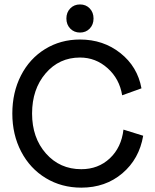

<svg xmlns="http://www.w3.org/2000/svg" viewBox="-20 -842 704 874"><path d="M350.1 12.2Q260.3 12.2 188.5 -31.2Q116.7 -74.7 76.4 -151.9Q36.1 -229 36.1 -325.2Q36.1 -421.4 75.4 -498.3Q114.7 -575.2 185.3 -618.7Q255.9 -662.1 344.2 -662.1Q450.2 -662.1 528.1 -600.3Q606 -538.6 624 -439.9L536.1 -408.2Q523.9 -483.4 469.7 -531.7Q415.5 -580.1 344.2 -580.1Q249.5 -580.1 187.7 -508.1Q126 -436 126 -325.2Q126 -214.8 189.2 -143.3Q252.4 -71.8 350.1 -71.8Q427.2 -71.8 480 -121.3Q532.7 -170.9 542 -252L631.8 -224.1Q613.8 -118.2 536.9 -53Q460 12.2 350.1 12.2ZM388.4 -711.9Q371.1 -693.8 344.2 -693.8Q317.4 -693.8 299.8 -711.9Q282.2 -730 282.2 -757.8Q282.2 -785.6 299.8 -803.7Q317.4 -821.8 344.2 -821.8Q371.1 -821.8 388.4 -803.7Q405.8 -785.6 405.8 -757.8Q405.8 -730 388.4 -711.9Z"/></svg>

Font: Apfel Grotezk
Style: Regular
Weight: 400
Designer: Luigi Gorlero
Foundry: © 2023, Luigi Gorlero & Collletttivo
Version: Version 2.000;Glyphs 3.2 (3217)